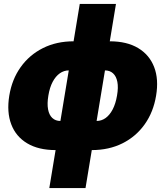

<svg xmlns="http://www.w3.org/2000/svg" viewBox="-20 -755 843 979"><path d="M263.7 10.3Q176.3 10.3 118.7 -24.2Q61 -58.6 37.4 -121.1Q13.7 -183.6 27.3 -267.1Q41 -350.6 85.4 -412.8Q129.9 -475.1 199 -509.8Q268.1 -544.4 355.5 -544.4H539.6Q627 -544.4 684.6 -509.8Q742.2 -475.1 766.1 -412.8Q790 -350.6 775.9 -267.1Q762.2 -183.6 717.8 -121.1Q673.3 -58.6 604.5 -24.2Q535.6 10.3 447.8 10.3ZM288.1 -138.2H472.2Q497.6 -138.2 518.6 -153.3Q539.6 -168.5 554.7 -197.5Q569.8 -226.6 576.7 -267.6Q584 -309.1 578.4 -337.6Q572.8 -366.2 556.4 -381.1Q540 -396 515.1 -396H331.1Q306.2 -396 284.9 -381.1Q263.7 -366.2 248.5 -337.6Q233.4 -309.1 226.6 -267.6Q219.7 -226.6 225.1 -197.5Q230.5 -168.5 246.8 -153.3Q263.2 -138.2 288.1 -138.2ZM231.4 204.1 386.7 -734.9H571.3L416 204.1Z"/></svg>

Font: Inter 20pt Black
Style: Italic
Weight: 900
Italic angle: -9.3988°
Version: Version 4.001;git-66647c0bb